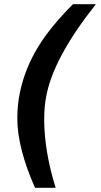

<svg xmlns="http://www.w3.org/2000/svg" viewBox="-20 -674 483 921"><path d="M330 -654H440Q236 -397 202 -213Q192 -164 192 -102Q192 50 247 227H148Q63 35 63 -107Q63 -171 76 -233Q101 -350 166 -454Q221 -544 330 -654Z"/></svg>

Font: GFS Neohellenic Rg
Style: Bold Italic
Weight: 700
Italic angle: -12°
Designer: Designed by Takis Katsoulidis and George D. Matthiopoulos.
Foundry: Designed by Takis Katsoulidis and George D. Matthiopoulos.
Version: Version 1.0